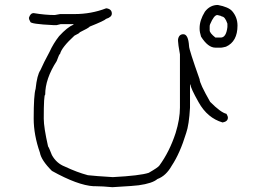

<svg xmlns="http://www.w3.org/2000/svg" viewBox="-20 -655 1040 782"><path d="M414.1 -621.1Q435.5 -617.7 435.5 -599.6Q435.5 -585.4 412.1 -578.1Q405.8 -570.8 345.7 -546.9Q341.3 -541 304.7 -523.4Q304.7 -520 283.2 -509.8Q231 -461.9 224.6 -435.5Q221.2 -435.5 210.9 -406.2Q164.1 -334 164.1 -269.5Q158.2 -269.5 158.2 -171.9Q158.2 -136.2 175.8 -58.6Q178.7 -56.2 191.4 -23.4Q210 10.3 244.1 23.4Q293.9 46.9 337.9 58.6Q367.2 62 439.5 66.4Q550.8 60.5 585.9 48.8Q624 26.9 628.9 19.5Q670.4 -37.1 695.3 -113.3Q712.9 -170.4 712.9 -216.8V-433.6Q705.1 -476.6 705.1 -488.3V-494.1Q708.5 -515.6 726.6 -515.6Q747.1 -515.6 750 -466.8Q750 -453.1 793 -332Q793 -315.4 835.9 -240.2Q878.9 -196.8 902.3 -191.4Q908.2 -181.6 908.2 -175.8Q908.2 -160.2 886.7 -156.2Q824.7 -174.3 789.1 -238.3Q755.9 -296.9 755.9 -310.5H753.9V-216.8Q750 -146.5 738.3 -113.3Q712.9 -30.3 679.7 19.5Q656.2 61.5 621.1 74.2Q601.1 91.8 544.9 99.6Q536.1 101.6 437.5 107.4Q396.5 103.5 371.1 103.5H361.3Q296.4 99.6 191.4 41Q147.9 -2.4 142.6 -33.2Q117.2 -105.5 117.2 -171.9Q117.2 -268.6 125 -293Q130.9 -349.6 144.5 -369.1Q158.2 -400.4 181.6 -443.4Q197.3 -478 220.7 -507.8Q254.4 -544.4 279.3 -554.7V-556.6H226.6Q224.6 -556.6 210.9 -552.7H197.3Q103.5 -557.1 103.5 -566.4Q97.7 -576.2 97.7 -582Q103.5 -601.6 117.2 -601.6Q164.1 -593.8 203.1 -593.8Q222.2 -597.7 224.6 -597.7H283.2Q351.6 -597.7 412.1 -621.1ZM867.2 -634.8Q911.1 -626.5 925.8 -609.4Q947.3 -584.5 947.3 -550.8Q947.3 -485.8 900.4 -464.8Q884.8 -460.9 880.9 -460.9H857.4Q827.1 -460.9 798.8 -505.9Q793 -524.9 793 -537.1V-541Q793 -572.3 814.5 -607.4Q835.4 -634.8 867.2 -634.8ZM834 -546.9V-531.2Q834 -520.5 857.4 -502H878.9Q901.4 -502 906.2 -544.9V-558.6Q896.5 -587.9 882.8 -587.9Q882.8 -590.3 865.2 -593.8Q851.6 -593.8 835.9 -556.6Q834 -553.2 834 -546.9Z"/></svg>

Font: CEF Fonts CJK Mono
Style: Regular
Weight: 400
Designer: PartyBoss (派对大魔王)
Version: Release 2.25